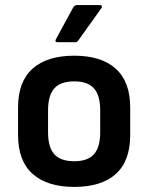

<svg xmlns="http://www.w3.org/2000/svg" viewBox="-20 -723 584 755"><path d="M272 12Q166 12 108.5 -39Q51 -90 51 -192V-300Q51 -402 108 -453Q165 -504 272 -504Q378 -504 435 -453Q492 -402 492 -300V-192Q492 -90 435.5 -39Q379 12 272 12ZM272 -89Q325 -89 349.5 -116.5Q374 -144 374 -203V-289Q374 -348 349.5 -375.5Q325 -403 272 -403Q218 -403 193.5 -375.5Q169 -348 169 -289V-203Q169 -144 193.5 -116.5Q218 -89 272 -89ZM207 -557Q194 -557 200 -569L268 -694Q273 -703 283 -703H373Q379 -703 380.5 -698.5Q382 -694 378 -690L288 -564Q284 -557 275 -557Z"/></svg>

Font: Sofia Sans
Style: Bold
Weight: 700
Designer: Botio Nikoltchev, Ani Petrova
Foundry: lettersoup
Version: Version 4.100; ttfautohint (v1.8.4.7-5d5b)